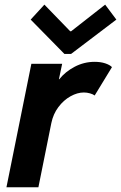

<svg xmlns="http://www.w3.org/2000/svg" viewBox="-20 -793 513 813"><path d="M112.8 -522.9H243.2L229.5 -457.5H231Q256.3 -489.3 296.1 -510.3Q335.9 -531.2 380.9 -531.2Q406.2 -531.2 425.8 -524.7Q445.3 -518.1 454.1 -508.8L380.9 -388.7Q374 -394 361.1 -397.7Q348.1 -401.4 335 -401.4Q307.6 -401.4 278.6 -385.3Q249.5 -369.1 227.3 -339.6Q205.1 -310.1 197.3 -271.5L142.6 0H7.3ZM109.9 -710 168 -773.4 277.3 -660.6H281.2L425.3 -773.4L472.7 -710L280.8 -564.5H252.9Z"/></svg>

Font: Reddit Sans Chocolate
Style: Bold Italic
Weight: 700
Italic angle: -11.25°
Designer: Stephen Hutchings
Version: Version 1.013